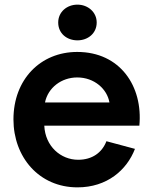

<svg xmlns="http://www.w3.org/2000/svg" viewBox="-20 -797 661 828"><path d="M313 -463C245 -463 187 -419 174 -355H452C442 -413 387 -463 313 -463ZM38 -282C38 -455 155 -573 313 -573C498 -573 597 -425 581 -255H171C175 -166 242 -108 317 -108C378 -108 420 -139 439 -188L562 -155C527 -64 442 11 314 11C148 11 38 -120 38 -282ZM231 -700C231 -653 268 -623 314 -623C359 -623 397 -653 397 -700C397 -745 359 -777 314 -777C268 -777 231 -745 231 -700Z"/></svg>

Font: Swile Sans
Style: Bold
Weight: 700
Designer: Lord
Foundry: Lord
Version: Version 1.477;FEAKit 1.0